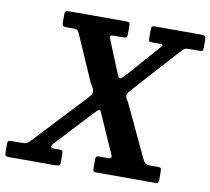

<svg xmlns="http://www.w3.org/2000/svg" viewBox="-144 -842 1025 935"><g transform="rotate(10 369.0 -375.0)"><path d="M160.5 -671H126Q112.5 -671 107.8 -674.8Q103 -678.5 103 -693.5V-729Q103 -742.5 107 -746.2Q111 -750 123.5 -750H404Q416 -750 420.5 -747.2Q425 -744.5 425 -732V-691.5Q425 -679 421.8 -675Q418.5 -671 406 -671H362Q346 -671 342.2 -666.8Q338.5 -662.5 344 -651.5L408.5 -494Q414 -483.5 416.5 -477.8Q419 -472 424.5 -472Q430 -472 436.5 -478.8Q443 -485.5 453.5 -496.5L591 -652.5Q599 -661.5 600.2 -666.2Q601.5 -671 584 -671H546.5Q536.5 -671 533.5 -673.8Q530.5 -676.5 530.5 -688.5V-729.5Q530.5 -743 534 -746.5Q537.5 -750 550.5 -750H778.5Q792 -750 796.2 -746.2Q800.5 -742.5 800.5 -728V-690Q800.5 -677 796.5 -674Q792.5 -671 779 -671H736Q717.5 -671 710.2 -667.5Q703 -664 695 -655L495 -433.5Q483.5 -421 476.5 -411.8Q469.5 -402.5 469.5 -393Q469.5 -385 475.2 -376.2Q481 -367.5 488 -353.5L607 -100.5Q613 -88.5 620.5 -83.8Q628 -79 643.5 -79H682Q692.5 -79 695.5 -75.2Q698.5 -71.5 698.5 -58.5V-22.5Q698.5 -7.5 694.5 -3.8Q690.5 0 676 0H394.5Q382.5 0 378 -2.5Q373.5 -5 373.5 -17.5V-59.5Q373.5 -72 376.8 -75.5Q380 -79 389 -79H433.5Q448 -79 449.8 -84.8Q451.5 -90.5 446 -101.5L369 -276Q363 -288.5 360 -295.5Q357 -302.5 353 -302.5Q348.5 -302.5 341.8 -296.2Q335 -290 326 -280.5L160 -101.5Q150 -90 151.5 -84.5Q153 -79 168.5 -79H192.5Q204 -79 208 -75.8Q212 -72.5 212 -59V-23Q212 -9 208 -4.5Q204 0 190.5 0H-41.5Q-54 0 -58 -3.8Q-62 -7.5 -62 -20.5V-60.5Q-62 -72 -58.5 -75.5Q-55 -79 -43.5 -79H4Q24.5 -79 32.2 -83Q40 -87 49.5 -97L282.5 -346Q293.5 -357.5 300 -366.2Q306.5 -375 306.5 -384Q306.5 -393 300.5 -403Q294.5 -413 286.5 -428.5L188 -653.5Q183 -664.5 177.5 -667.8Q172 -671 160.5 -671Z"/></g></svg>

Font: Besley* Narrow Semi
Style: Italic
Weight: 600
Width: 4
Italic angle: -13°
Designer: Owen Earl
Foundry: indestructible type*
Version: Version 3.000; ttfautohint (v1.8.3)